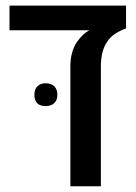

<svg xmlns="http://www.w3.org/2000/svg" viewBox="-20 -650 474 670"><path d="M225.6 0V-420.4Q225.6 -445.8 232.2 -468Q238.8 -490.2 248.5 -503.4Q259.3 -518.6 269 -527.8Q278.8 -537.1 291.5 -544.4H13.2V-630.4H419.9V-550.8Q398.4 -543 382.3 -532.5Q366.2 -522 356.4 -507.8Q332 -475.1 332 -418.5V0ZM139.2 -279.8Q100.1 -279.8 100.1 -319.3Q100.1 -338.9 110.6 -349.1Q121.1 -359.4 139.6 -359.4Q158.7 -359.4 169.4 -348.9Q180.2 -338.4 180.2 -319.3Q180.2 -300.8 169.4 -290.3Q158.7 -279.8 139.2 -279.8Z"/></svg>

Font: Open Sans
Style: Regular
Weight: 600
Width: 3
Foundry: Ascender Corporation
Version: Version 1.000